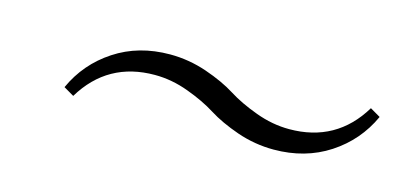

<svg xmlns="http://www.w3.org/2000/svg" viewBox="-28 -447 532 256"><g transform="rotate(15 238.5 -318.5)"><path d="M351.6 -275.4Q325.7 -275.4 301 -283.9Q276.4 -292.5 259.8 -303Q243.2 -313.5 220 -322Q196.8 -330.6 173.3 -330.6Q108.4 -330.6 75.2 -275.4L61 -283.7Q77.1 -319.3 109.9 -340.8Q142.6 -362.3 186 -362.3Q211.9 -362.3 236.8 -353.8Q261.7 -345.2 278.3 -334.7Q294.9 -324.2 318.1 -315.7Q341.3 -307.1 364.7 -307.1Q429.7 -307.1 462.9 -362.3L477.1 -354Q460.9 -318.4 428 -296.9Q395 -275.4 351.6 -275.4Z"/></g></svg>

Font: Elstob Light
Style: Italic
Weight: 300
Italic angle: -20°
Designer: Peter S. Baker
Version: Version 1.015